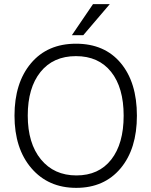

<svg xmlns="http://www.w3.org/2000/svg" viewBox="-20 -899 731 927"><path d="M382 -729H327L429 -879H510ZM346.5 -628Q237 -628 175.5 -551.5Q114 -475 114 -341Q114 -207 177.5 -129.5Q241 -52 349 -52Q457 -52 517 -128.5Q577 -205 577 -340.5Q577 -476 516.5 -552Q456 -628 346.5 -628ZM347 -688Q485 -688 563 -594.5Q641 -501 641 -340.5Q641 -180 562 -86Q483 8 348 8Q213 8 131.5 -87Q50 -182 50 -340.5Q50 -499 129.5 -593.5Q209 -688 347 -688Z"/></svg>

Font: Hind Colombo Light
Style: Regular
Weight: 300
Designer: Jyotish Sonowal, Aditi Pimprikar
Foundry: Indian Type Foundry
Version: Version 1.000;PS 1.0;hotconv 1.0.86;makeotf.lib2.5.63406; tt